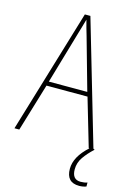

<svg xmlns="http://www.w3.org/2000/svg" viewBox="-137 -785 746 1071"><g transform="rotate(15 236.0 -249.0)"><path d="M431 217Q453 217 472 210V187Q455 193 433 193Q384 193 384 134Q384 96 406 64Q428 32 463 0L455 -4L247 -715H215L0 0H28L111 -276H348L429 0H433Q357 68 357 138Q357 217 431 217ZM118 -301 206 -603Q212 -625 218.5 -645.5Q225 -666 231 -689Q237 -664 243 -644Q249 -624 255 -603L340 -301Z"/></g></svg>

Font: Noto Sans Display SemiCondensed Thin
Style: Regular
Weight: 250
Width: 4
Designer: Monotype Design team
Foundry: Monotype Imaging Inc.
Version: 1.000